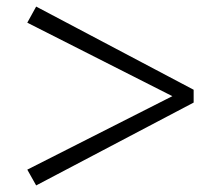

<svg xmlns="http://www.w3.org/2000/svg" viewBox="-20 -660 655 584"><path d="M569 -387V-348L90 -96L63 -144L523 -377V-358L63 -591L90 -640Z"/></svg>

Font: Noto Serif JP ExtraLight Black
Style: Regular
Weight: 900
Version: Version 2.003-H1;hotconv 1.1.1;makeotfexe 2.6.0